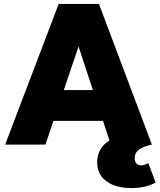

<svg xmlns="http://www.w3.org/2000/svg" viewBox="-20 -732 808 972"><path d="M6 0 277 -712H481L749 0H541L342 -605H414L210 0ZM182 -120V-276H580V-120ZM648 220Q565 220 518.5 185.5Q472 151 472 90Q472 29 515.5 -7.5Q559 -44 623 -44L749 0Q706 9 684 25Q662 41 662 69Q662 87 671 96Q680 105 696 105Q704 105 712.5 102Q721 99 731 94L768 192Q743 206 713 213Q683 220 648 220Z"/></svg>

Font: Outfit Thin Black
Style: Regular
Weight: 900
Version: Version 1.100;gftools[0.9.27]